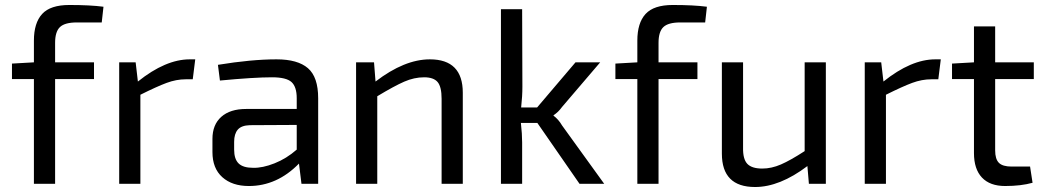

<svg xmlns="http://www.w3.org/2000/svg" viewBox="-20 -737 4192 770"><path d="M388 -647H288Q240 -647 220.5 -628.5Q201 -610 201 -565V-487H357V-420H201V0H116V-420H28V-482L116 -487V-574Q116 -645 149 -681Q182 -717 258 -717Q342 -717 395 -710Z M763 -499 753 -419H725Q687 -419 648 -404.5Q609 -390 543 -357V0H458V-487H524L533 -410Q644 -499 741 -499Z M1089 -499Q1174 -499 1215 -463.5Q1256 -428 1256 -343V0H1189L1179 -81Q1091 9 978 9Q911 9 871.5 -26.5Q832 -62 832 -127V-180Q832 -237 867.5 -268.5Q903 -300 967 -300H1170V-343Q1170 -389 1149 -408Q1128 -427 1071 -427Q999 -427 862 -414L854 -477Q988 -499 1089 -499ZM995 -64Q1033 -63 1081 -82Q1129 -101 1170 -137V-236L982 -235Q948 -234 933.5 -217Q919 -200 919 -168V-137Q919 -99 937 -81.5Q955 -64 995 -64Z M1704 -499Q1836 -499 1836 -365V0H1751V-341Q1751 -389 1735 -408Q1719 -427 1681 -427Q1641 -427 1601 -409.5Q1561 -392 1493 -351V0H1408V-487H1480L1486 -410Q1602 -499 1704 -499Z M2135 -244H2069Q2074 -199 2074 -166V0H1989V-700H2074L2075 -389Q2075 -351 2070 -306H2134L2288 -487H2387L2234 -308Q2219 -287 2200 -275V-273Q2220 -258 2234 -234L2403 0H2304Z M2808 -647H2708Q2660 -647 2640.5 -628.5Q2621 -610 2621 -565V-487H2777V-420H2621V0H2536V-420H2448V-482L2536 -487V-574Q2536 -645 2569 -681Q2602 -717 2678 -717Q2762 -717 2815 -710Z M3292 -487V0H3224L3218 -71Q3107 13 3008 13Q2875 13 2875 -121V-487H2960V-145Q2959 -99 2977 -80Q2995 -61 3037 -61Q3074 -61 3112 -77.5Q3150 -94 3207 -131V-487Z M3753 -499 3743 -419H3715Q3677 -419 3638 -404.5Q3599 -390 3533 -357V0H3448V-487H3514L3523 -410Q3634 -499 3731 -499Z M3971 -420V-134Q3971 -99 3986 -84Q4001 -69 4037 -69H4111L4121 -4Q4075 9 4011 9Q3950 9 3918 -25Q3886 -59 3886 -123V-420H3798V-482L3886 -487V-631H3971V-487H4126V-420Z"/></svg>

Font: Exo 2
Style: Regular
Weight: 400
Designer: Natanael Gama
Version: Version 1.001;PS 001.001;hotconv 1.0.70;makeotf.lib2.5.58329